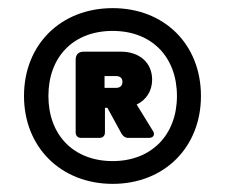

<svg xmlns="http://www.w3.org/2000/svg" viewBox="-20 -733 554 472"><path d="M39 -497C39 -371 130 -281 257 -281C384 -281 474 -371 474 -497C474 -624 384 -713 257 -713C130 -713 39 -624 39 -497ZM99 -497C99 -593 160 -657 257 -657C353 -657 415 -593 415 -497C415 -402 353 -337 257 -337C160 -337 99 -402 99 -497ZM186 -606H277C323 -606 354 -579 354 -537C354 -509 339 -487 316 -476L356 -411C362 -402 357 -394 346 -394H295C288 -394 283 -398 279 -404L244 -468H238V-408C238 -399 233 -394 224 -394H180C171 -394 166 -399 166 -408V-586C166 -599 173 -606 186 -606ZM265 -546H237V-517H265C274 -517 281 -521 281 -532C281 -542 274 -546 265 -546ZM233 -488H308L316 -476C305 -471 292 -468 277 -468H244Z"/></svg>

Font: Arvore Sans
Style: Bold
Weight: 700
Designer: Jonny Pinhorn (Latin) Dan Schunck (customization for Arvore)
Version: Version 1.000;Glyphs 3.3 (3305)